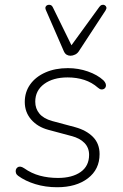

<svg xmlns="http://www.w3.org/2000/svg" viewBox="-20 -778 515 806"><path d="M220 8Q171 8 128.5 -5Q86 -18 56 -40Q49 -45 47 -52Q45 -59 46.5 -65Q48 -71 53 -75Q58 -79 65 -78.5Q72 -78 81 -72Q112 -50 147.5 -40.5Q183 -31 223 -31Q283 -31 318.5 -56Q354 -81 354 -128Q354 -158 334.5 -178Q315 -198 280 -207L183 -233Q138 -245 111 -276Q84 -307 84 -350Q84 -392 107 -424Q130 -456 171 -474Q212 -492 265 -492Q309 -492 349 -478Q389 -464 414 -441Q421 -434 423.5 -427Q426 -420 424 -414Q422 -408 417 -405Q412 -402 405.5 -402.5Q399 -403 391 -410Q366 -432 334 -442.5Q302 -453 264 -453Q203 -453 165.5 -425.5Q128 -398 128 -351Q128 -322 145.5 -301Q163 -280 199 -270L296 -244Q343 -231 370.5 -203Q398 -175 398 -131Q398 -67 349 -29.5Q300 8 220 8ZM276 -544Q267 -544 259.5 -548.5Q252 -553 247 -565L173 -735Q169 -744 171.5 -749.5Q174 -755 180 -757Q186 -759 192 -757Q198 -755 202 -747L280 -588L397 -749Q402 -756 408.5 -757.5Q415 -759 420 -756Q425 -753 426.5 -747.5Q428 -742 423 -734L313 -566Q306 -554 295.5 -549Q285 -544 276 -544Z"/></svg>

Font: Nunito ExtraLight ExtraLight
Style: Italic
Weight: 250
Italic angle: -9°
Version: Version 3.602